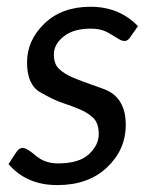

<svg xmlns="http://www.w3.org/2000/svg" viewBox="-20 -534 429 562"><path d="M246.1 -450.2Q194.8 -450.2 166.3 -427.2Q137.7 -404.3 137.7 -375Q137.7 -346.2 153.1 -332Q168.5 -317.9 191.9 -307.6Q215.3 -297.4 281.7 -274.2Q348.1 -251 348.1 -168.5Q348.1 -95.7 293.2 -43.9Q238.3 7.8 147.9 7.8Q57.6 7.8 4.9 -53.7L26.9 -87.4Q35.2 -101.1 46.9 -101.1Q58.1 -101.1 84.7 -78.4Q111.3 -55.7 149.4 -55.7Q211.4 -55.7 240.2 -82.5Q269 -109.4 269 -141.1Q269 -173.3 253.4 -188.5Q237.8 -203.6 214.4 -213.6Q190.9 -223.6 164.1 -232.4Q137.2 -241.2 98.1 -263.7Q59.1 -286.1 59.1 -351.1Q59.1 -416 110.1 -465.1Q161.1 -514.2 245.1 -514.2Q329.1 -514.2 383.8 -457.5L361.3 -425.3Q354 -414.1 345.2 -414.1Q336.4 -414.1 328.1 -419.4Q319.8 -424.8 298.1 -437.5Q276.4 -450.2 246.1 -450.2Z"/></svg>

Font: Lato-Italic
Style: Italic
Weight: 400
Italic angle: -7°
Designer: Lukasz Dziedzic
Foundry: tyPoland Lukasz Dziedzic
Version: Version 1.104; Western+Polish opensource